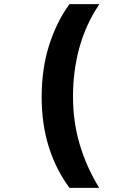

<svg xmlns="http://www.w3.org/2000/svg" viewBox="-20 -734 640 931"><path d="M317 177H461Q399 76 366.5 -34Q334 -144 334 -265Q334 -392 365.5 -505Q397 -618 462 -714H317Q254 -628 218 -514Q182 -400 182 -264Q182 -131 217 -20.5Q252 90 317 177Z"/></svg>

Font: Noto Sans Mono Extra
Style: Regular
Weight: 800
Designer: Monotype Design Team
Foundry: Monotype Imaging Inc.
Version: Version 1.900